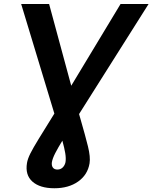

<svg xmlns="http://www.w3.org/2000/svg" viewBox="-20 -748 781 983"><path d="M88.4 -727.5H231.4L344.7 -309.1L597.2 -727.5H740.7L384.8 -164.1Q386.2 -158.7 387.9 -153.1Q389.6 -147.5 391.1 -142.1Q417 -52.7 430.4 1.7Q443.8 56.2 438.5 88.4Q428.7 147 380.1 181.4Q331.5 215.8 258.3 215.8Q184.6 215.8 146.2 181.9Q107.9 147.9 118.2 86.4Q121.6 65.4 135.5 37.6Q149.4 9.8 178.7 -37.8Q208 -85.4 258.3 -166.5ZM299.3 -27.8Q276.9 8.8 262.9 35.9Q249 63 245.6 82.5Q243.2 99.6 250.7 109.9Q258.3 120.1 273.9 120.1Q290 120.1 301 109.4Q312 98.6 315.4 82Q318.4 62.5 314 35.9Q309.6 9.3 299.3 -27.8Z"/></svg>

Font: Inter Display SemiBold
Style: Italic
Weight: 600
Italic angle: -9.39999°
Designer: Rasmus Andersson
Foundry: rsms
Version: Version 4.000;git-a52131595